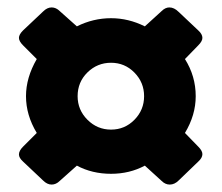

<svg xmlns="http://www.w3.org/2000/svg" viewBox="-20 -564 597 517"><path d="M119 -67Q107 -67 96 -78L42 -129Q31 -139 31 -148Q31 -158 42 -169L79 -206Q50 -254 50 -305Q50 -355 79 -405L42 -442Q31 -453 31 -462Q31 -471 42 -482L96 -533Q107 -544 119 -544Q131 -544 141 -534L187 -493Q231 -515 279 -515Q326 -515 370 -493L415 -534Q425 -544 436 -544Q449 -544 461 -532L514 -482Q525 -472 525 -462Q525 -453 514 -442L478 -405Q507 -359 507 -305Q507 -254 478 -206L514 -169Q525 -158 525 -149Q525 -139 514 -129L461 -78Q450 -67 437 -67Q425 -67 415 -77L370 -118Q329 -96 279 -96Q228 -96 187 -118L141 -77Q131 -67 119 -67ZM368 -305Q368 -342 342 -368.5Q316 -395 279 -395Q242 -395 215.5 -369Q189 -343 189 -305Q189 -268 215.5 -241.5Q242 -215 279 -215Q316 -215 342 -241.5Q368 -268 368 -305Z"/></svg>

Font: Mitr Medium
Style: Regular
Weight: 500
Designer: Thanarat Vachiruckul
Foundry: Cadson Demak
Version: Version 1.003